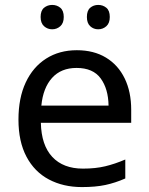

<svg xmlns="http://www.w3.org/2000/svg" viewBox="-20 -750 604 780"><path d="M292 -546Q361 -546 410.5 -516Q460 -486 486.5 -431.5Q513 -377 513 -304V-251H146Q148 -160 192.5 -112.5Q237 -65 317 -65Q368 -65 407.5 -74.5Q447 -84 489 -102V-25Q448 -7 408 1.5Q368 10 313 10Q237 10 178.5 -21Q120 -52 87.5 -113.5Q55 -175 55 -264Q55 -352 84.5 -415Q114 -478 167.5 -512Q221 -546 292 -546ZM291 -474Q228 -474 191.5 -433.5Q155 -393 148 -321H421Q420 -389 389 -431.5Q358 -474 291 -474ZM145 -681Q145 -707 159 -718.5Q173 -730 192 -730Q211 -730 225 -718.5Q239 -707 239 -681Q239 -656 225 -643.5Q211 -631 192 -631Q173 -631 159 -643.5Q145 -656 145 -681ZM333 -681Q333 -707 346.5 -718.5Q360 -730 379 -730Q398 -730 412 -718.5Q426 -707 426 -681Q426 -656 412 -643.5Q398 -631 379 -631Q360 -631 346.5 -643.5Q333 -656 333 -681Z"/></svg>

Font: Noto Sans Ol Chiki
Style: Regular
Weight: 400
Designer: Monotype Design Team, Lewis McGuffie
Foundry: Monotype Imaging Inc.
Version: Version 2.003